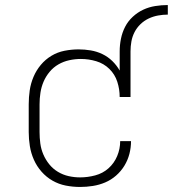

<svg xmlns="http://www.w3.org/2000/svg" viewBox="-20 -734 686 762"><path d="M298 8Q269 8 241 2.5Q213 -3 188.5 -17Q164 -31 145 -52.5Q126 -74 114.5 -100Q103 -126 98.5 -154Q94 -182 94 -210V-320Q94 -348 98 -375.5Q102 -403 113 -429Q124 -455 142 -476.5Q160 -498 184 -512.5Q208 -527 236 -532.5Q264 -538 292 -538Q316 -538 340 -534Q364 -530 386 -519.5Q408 -509 425.5 -492Q443 -475 455 -454V-530Q455 -555 460 -580Q465 -605 476.5 -627.5Q488 -650 507 -667.5Q526 -685 548.5 -695.5Q571 -706 596 -710Q621 -714 646 -714V-676Q627 -676 607.5 -672.5Q588 -669 570 -660.5Q552 -652 537.5 -638Q523 -624 514 -606.5Q505 -589 501.5 -569.5Q498 -550 498 -530V-349H455Q455 -380 445.5 -409.5Q436 -439 414 -460.5Q392 -482 362 -491Q332 -500 301 -500Q278 -500 255 -495Q232 -490 212 -478.5Q192 -467 177 -449Q162 -431 153 -410Q144 -389 140.5 -366Q137 -343 137 -320V-210Q137 -187 140 -164.5Q143 -142 152 -121Q161 -100 175.5 -82Q190 -64 210 -52Q230 -40 252.5 -35Q275 -30 298 -30Q328 -30 358 -38Q388 -46 410.5 -66Q433 -86 445 -114.5Q457 -143 457 -174H500Q500 -148 493.5 -123Q487 -98 473.5 -76Q460 -54 440.5 -37Q421 -20 397.5 -10Q374 0 348.5 4Q323 8 298 8Z"/></svg>

Font: Iosevka Slab XLtEx
Style: Regular
Weight: 200
Width: 7
Monospace: yes
Designer: Belleve Invis
Foundry: Belleve Invis
Version: Version 11.1.0; ttfautohint (v1.8.3)